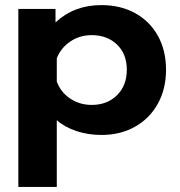

<svg xmlns="http://www.w3.org/2000/svg" viewBox="-20 -515 705 754"><path d="M52 -480H198V-427Q271 -495 378 -495Q453 -495 510.5 -463.5Q568 -432 600 -374.5Q632 -317 632 -241Q632 -166 600 -108Q568 -50 510.5 -17.5Q453 15 378 15Q327 15 281 0Q235 -15 203 -43V219H52ZM478 -241Q478 -303 439.5 -340Q401 -377 340 -377Q293 -377 256 -352Q219 -327 203 -286V-195Q218 -153 255.5 -128Q293 -103 340 -103Q401 -103 439.5 -141Q478 -179 478 -241Z"/></svg>

Font: Prompt SemiBold
Style: Regular
Weight: 600
Designer: Katatrad Team
Foundry: CadsonDemak
Version: Version 1.000